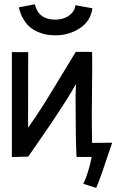

<svg xmlns="http://www.w3.org/2000/svg" viewBox="-20 -745 558 915"><path d="M243.7 -651.4Q282.7 -651.4 309.8 -671.4Q336.9 -691.4 339.4 -720.2L420.4 -705.6Q412.1 -644.5 360.6 -610.6Q309.1 -576.7 243.7 -576.7Q223.1 -576.7 203.9 -579.8Q184.6 -583 162.6 -592Q140.6 -601.1 123.3 -615.5Q106 -629.9 91.3 -654.1Q76.7 -678.2 69.8 -710L146 -724.6Q163.1 -651.4 243.7 -651.4ZM341.3 -498 418.9 -497.6Q418.9 -484.9 419.2 -457.5Q419.4 -430.2 419.4 -416Q419.4 -359.4 418.5 -309.6Q417.5 -259.8 417.5 -204.6Q417.5 -127.9 418.9 -64L514.6 -64.9Q456.1 111.8 438.5 150.4L377 130.9Q401.9 79.6 417 2.9H344.7Q340.3 -80.6 340.3 -260.7Q340.3 -279.3 340.3 -288.1Q340.3 -296.9 340.6 -300.3Q340.8 -303.7 340.8 -305.9Q340.8 -308.1 341.1 -317.6Q341.3 -327.1 341.8 -344.2Q319.3 -303.7 285.6 -251.2Q252 -198.7 228.5 -164.1Q205.1 -129.4 164.8 -71.3Q124.5 -13.2 114.3 1.5L36.6 3.4V-496.6H114.3Q114.3 -470.2 114 -336.4Q113.8 -202.6 113.8 -136.2Q153.8 -192.4 189.2 -248.8Q224.6 -305.2 268.8 -378.9Q313 -452.6 341.3 -498Z"/></svg>

Font: FantasqueSansM Nerd Font
Style: Regular
Weight: 400
Monospace: yes
Designer: Jany Belluz
Version: Version 1.8.0 ; ttfautohint (v1.8.2);Nerd Fonts 3.4.0